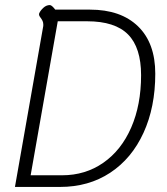

<svg xmlns="http://www.w3.org/2000/svg" viewBox="-20 -738 658 758"><path d="M150 -631Q151 -634 151 -640Q151 -649 148 -655.5Q145 -662 138.5 -670.5Q132 -679 135 -686Q140 -697 151.5 -707.5Q163 -718 177 -718Q181 -718 187 -712.5Q193 -707 198 -700H335Q457 -700 525 -634Q593 -568 593 -447Q593 -315 546.5 -213.5Q500 -112 415 -56Q330 0 217 0H39ZM225 -46Q317 -46 388 -95.5Q459 -145 498 -234.5Q537 -324 537 -441Q537 -550 485.5 -602Q434 -654 324 -654H208L101 -46Z"/></svg>

Font: Niramit ExtraLight
Style: Italic
Weight: 200
Italic angle: -10°
Designer: Katatrad Aksorn Co.,Ltd.
Foundry: Cadson Demak Co.,Ltd.
Version: Version 1.000; ttfautohint (v1.6)